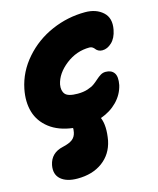

<svg xmlns="http://www.w3.org/2000/svg" viewBox="-116 -606 770 937"><g transform="rotate(-15 269.5 -137.5)"><path d="M159.2 250Q104 250 75.2 224.9Q46.4 199.7 55.2 153.8Q67.4 95.7 128.9 82Q162.1 74.7 178.5 62.3Q194.8 49.8 199.2 27.8Q202.1 11.7 201.2 5.9Q129.4 -2.9 84 -38.1Q38.6 -73.2 23.4 -125Q8.3 -176.8 21 -240.2Q37.6 -322.8 95.5 -388.7Q153.3 -454.6 234.4 -489.7Q315.4 -524.9 403.8 -524.9Q459 -524.9 493.2 -494.1Q527.3 -463.4 516.1 -405.8Q508.3 -365.7 485.8 -344.5Q463.4 -323.2 438 -323.2Q426.3 -323.2 418 -327.9Q409.7 -332.5 405.8 -338.1Q401.9 -343.8 395.3 -348.4Q388.7 -353 379.9 -353Q314 -353 260 -311Q206.1 -269 194.8 -215.8Q189.5 -185.1 203.9 -167.5Q218.3 -149.9 267.1 -149.9Q295.4 -149.9 317.4 -157Q339.4 -164.1 352.5 -173.8Q365.7 -183.6 376.7 -193.6Q387.7 -203.6 399.4 -210.7Q411.1 -217.8 424.8 -217.8Q454.1 -217.8 467.5 -198.7Q481 -179.7 473.1 -138.2Q462.4 -92.3 428.7 -57.9Q395 -23.4 345.2 -5.9Q363.3 37.1 350.1 109.9Q336.4 175.3 285.9 212.6Q235.4 250 159.2 250Z"/></g></svg>

Font: Shantell Sans Normal
Style: Italic
Weight: 800
Italic angle: -11.31°
Designer: Stephen Nixon, Anya Danilova, Shantell Martin
Foundry: Arrow Type
Version: Version 1.006;[559af2be0]